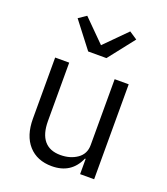

<svg xmlns="http://www.w3.org/2000/svg" viewBox="-148 -913 892 1028"><g transform="rotate(20 298.0 -399.0)"><path d="M345 -632H241L127 -780L171 -810L294 -687L416 -810L461 -780ZM86 -193V-541H166V-209Q166 -135 197.5 -97.5Q229 -60 290 -60Q346 -60 385.5 -87.5Q425 -115 425 -166V-541H505V0H425V-87H421Q378 12 267 12Q183 12 134.5 -42Q86 -96 86 -193Z"/></g></svg>

Font: IBM Plex Sans SC
Style: Regular
Weight: 400
Designer: Mike Abbink; Paul van der Laan; Pieter van Rosmalen; Eunyou Noh; Wujin Sim; Chorong Kim; Dohee Lee; Yejin We; Jinhee Kim
Foundry: Sandoll Inc.
Version: Version 1.000